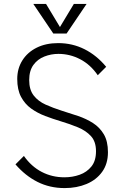

<svg xmlns="http://www.w3.org/2000/svg" viewBox="-20 -940 640 980"><path d="M102 -144Q140 -90 193 -62.5Q246 -35 309 -35Q350 -35 386.5 -48Q423 -61 446.5 -90Q470 -119 470 -168Q470 -217 444.5 -245Q419 -273 378 -290Q337 -307 290 -321Q250 -333 210.5 -348Q171 -363 139 -386Q107 -409 87.5 -445.5Q68 -482 68 -537Q68 -590 94 -631.5Q120 -673 167 -696.5Q214 -720 277 -720Q349 -720 411 -689Q473 -658 522 -599L479 -556Q442 -610 389.5 -637.5Q337 -665 278 -665Q241 -665 206.5 -651.5Q172 -638 150.5 -608.5Q129 -579 129 -531Q129 -482 152 -452.5Q175 -423 213 -406Q251 -389 295 -375Q337 -362 378.5 -348Q420 -334 454.5 -312Q489 -290 510 -254.5Q531 -219 531 -163Q531 -104 501.5 -63Q472 -22 422 -1Q372 20 310 20Q234 20 171.5 -11.5Q109 -43 59 -101ZM150 -920H215L286 -802L357 -920H422L320 -769H252Z"/></svg>

Font: Moderustic Light
Style: Regular
Weight: 300
Designer: Tural Alisoy
Foundry: TAFT Foundry
Version: Version 2.120